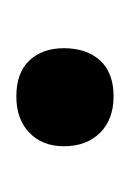

<svg xmlns="http://www.w3.org/2000/svg" viewBox="18 -318 159 235"><g transform="rotate(-90 97.5 -200.5)"><path d="M97 -141Q69 -141 52.5 -157.5Q36 -174 36 -202Q36 -228 52.5 -244Q69 -260 97 -260Q126 -260 141 -244Q156 -228 156 -202Q156 -174 141 -157.5Q126 -141 97 -141Z"/></g></svg>

Font: Cormorant
Style: Bold
Weight: 700
Designer: Christian Thalmann (Catharsis Fonts)
Foundry: Catharsis Fonts
Version: Version 4.000